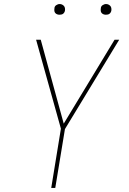

<svg xmlns="http://www.w3.org/2000/svg" viewBox="-20 -932 640 952"><path d="M234 0 282 -294 159 -735H182L296 -319L548 -735H571L302 -292L254 0ZM505 -859Q499 -859 493.5 -861Q488 -863 484 -867.5Q480 -872 479.5 -878.5Q479 -885 480 -891Q480 -896 482.5 -900Q485 -904 489 -906.5Q493 -909 497 -910.5Q501 -912 506 -912Q512 -912 517.5 -909.5Q523 -907 527 -902.5Q531 -898 532 -891.5Q533 -885 532 -879Q531 -874 528.5 -870Q526 -866 522.5 -863.5Q519 -861 514.5 -860Q510 -859 505 -859ZM275 -859Q269 -859 263.5 -861Q258 -863 254 -867.5Q250 -872 249.5 -878.5Q249 -885 250 -891Q250 -896 252.5 -900Q255 -904 259 -906.5Q263 -909 267 -910.5Q271 -912 276 -912Q282 -912 287.5 -909.5Q293 -907 297 -902.5Q301 -898 302 -891.5Q303 -885 302 -879Q301 -874 298.5 -870Q296 -866 292.5 -863.5Q289 -861 284.5 -860Q280 -859 275 -859Z"/></svg>

Font: Iosevka Thin Extended Oblique
Style: Regular
Weight: 100
Width: 7
Italic angle: -9°
Monospace: yes
Designer: Belleve Invis
Foundry: Belleve Invis
Version: Version 32.5.0; ttfautohint (v1.8.4)